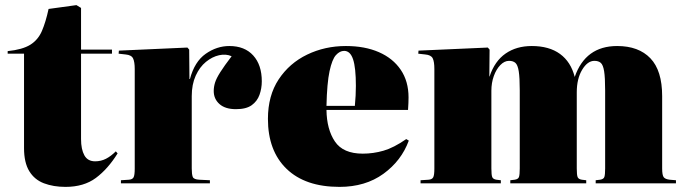

<svg xmlns="http://www.w3.org/2000/svg" viewBox="-20 -717 2674 751"><path d="M236 14Q189 14 152 0Q115 -14 94.5 -47.5Q74 -81 74 -138V-507H10V-517Q68 -523 98.5 -542Q129 -561 144 -596Q159 -631 170 -682L279 -697L297 -686V-523H418V-507H297V-173Q297 -133 310 -109.5Q323 -86 352 -86Q375 -86 394.5 -96Q414 -106 433 -125L440 -117Q402 -56 355 -21Q308 14 236 14Z M453 0V-12L484 -14Q498 -15 502.5 -23.5Q507 -32 507 -57V-447Q507 -475 500.5 -488.5Q494 -502 471 -504L444 -507L445 -519L713 -531L720 -523L721 -408H723Q741 -476 784.5 -506.5Q828 -537 877 -537Q937 -537 970.5 -500Q1004 -463 1004 -399Q1004 -371 995 -346Q986 -321 964.5 -305.5Q943 -290 903 -290Q861 -290 838.5 -310Q816 -330 816 -361Q816 -377 821 -393.5Q826 -410 841.5 -434.5Q857 -459 886 -497Q864 -507 837 -501Q810 -495 785.5 -475Q761 -455 745.5 -421Q730 -387 730 -341V-58Q730 -35 734 -25Q738 -15 760 -14L801 -12V0Z M1308 14Q1174 14 1101 -56.5Q1028 -127 1028 -252Q1028 -343 1070 -406.5Q1112 -470 1181.5 -503.5Q1251 -537 1333 -537Q1407 -537 1462 -513Q1517 -489 1547.5 -444Q1578 -399 1578 -336Q1578 -326 1577.5 -314Q1577 -302 1576 -287H1257Q1258 -211 1290 -163.5Q1322 -116 1399 -116Q1440 -116 1480 -127.5Q1520 -139 1569 -173L1579 -167Q1550 -88 1479.5 -37Q1409 14 1308 14ZM1257 -303H1368Q1370 -324 1371 -343Q1372 -362 1372 -381Q1372 -452 1361 -485Q1350 -518 1326 -518Q1309 -518 1294 -501.5Q1279 -485 1269 -438.5Q1259 -392 1257 -303Z M1625 0V-12L1656 -14Q1670 -15 1674.5 -23.5Q1679 -32 1679 -57V-447Q1679 -476 1672.5 -489Q1666 -502 1643 -504L1616 -507L1617 -519L1888 -531L1895 -523L1894 -418H1895Q1915 -478 1957.5 -507.5Q2000 -537 2060 -537Q2128 -537 2170.5 -506Q2213 -475 2228 -416Q2270 -537 2394 -537Q2478 -537 2524 -489Q2570 -441 2570 -341V-58Q2570 -32 2576 -24Q2582 -16 2600 -14L2624 -12V0H2310V-12L2327 -14Q2341 -16 2344 -25Q2347 -34 2347 -58V-363Q2347 -414 2343 -438.5Q2339 -463 2330 -471Q2321 -479 2305 -479Q2278 -479 2257 -444Q2236 -409 2236 -356V-58Q2236 -32 2239.5 -24Q2243 -16 2256 -14L2273 -12V0H1976V-12L1993 -14Q2007 -16 2010 -25Q2013 -34 2013 -58V-363Q2013 -414 2009 -438.5Q2005 -463 1996 -471Q1987 -479 1971 -479Q1953 -479 1937 -462.5Q1921 -446 1911.5 -419.5Q1902 -393 1902 -362V-58Q1902 -32 1905.5 -24Q1909 -16 1922 -14L1939 -12V0Z"/></svg>

Font: Literata 72pt Black
Style: Regular
Weight: 900
Designer: Latin by Veronika Burian and Jose Scaglione. Greek by Irene Vlachou. Cyrillic by Vera Evstafieva.
Foundry: TypeTogether
Version: Version 3.002